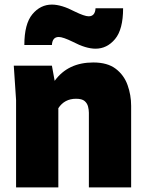

<svg xmlns="http://www.w3.org/2000/svg" viewBox="-20 -816 635 836"><path d="M551 0H367V-325Q367 -337 363.5 -351.5Q360 -366 348.5 -376Q337 -386 311 -386Q261 -386 234 -345V0H50V-380L40 -530H206L218 -464Q276 -544 386 -544Q448 -544 484 -516.5Q520 -489 535.5 -445.5Q551 -402 551 -355ZM396 -604Q354 -604 297 -634Q254 -655 236 -655Q208 -655 206 -620H86Q86 -712 121 -754Q156 -796 206 -796Q248 -796 305 -766Q348 -745 366 -745Q394 -745 396 -780H516Q516 -688 481 -646Q446 -604 396 -604Z"/></svg>

Font: Tanohe Sans ExtraBold
Style: Regular
Weight: 800
Designer: Village Type and Design LLC & Cristiano Sobral
Foundry: Cooper Hewitt Smithsonian Design Museum
Version: Version 1.00;September 29, 2021;FontCreator 13.0.0.2655 64-b